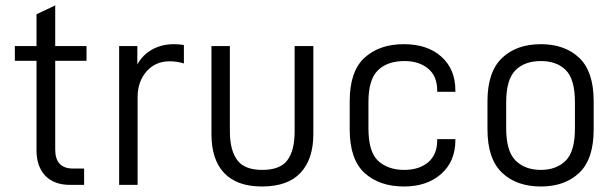

<svg xmlns="http://www.w3.org/2000/svg" viewBox="-20 -675 2246 701"><path d="M181.6 -453.1V-128.9Q181.6 -59.6 247.1 -59.6H287.1V0H236.3Q177.7 0 145.5 -33.2Q113.3 -67.4 113.3 -126V-453.1H34.2V-506.8H113.3V-623L181.6 -655.3V-506.8H295.9V-453.1Z M415 -506.8H481.4V-439.5Q501 -475.6 537.1 -495.1Q571.3 -513.7 615.2 -513.7Q633.8 -513.7 651.4 -510.7V-443.4Q626 -451.2 599.6 -451.2Q547.9 -451.2 515.6 -415Q482.4 -377 482.4 -321.3V0H415Z M797.9 -43.9Q752 -92.8 752 -185.5V-506.8H819.3V-195.3Q819.3 -126 846.7 -89.8Q873 -54.7 937.5 -54.7Q1002 -54.7 1028.3 -88.9Q1055.7 -124 1055.7 -195.3V-506.8H1124V-185.5Q1124 -93.8 1077.1 -43.9Q1030.3 5.9 936.5 5.9Q844.7 5.9 797.9 -43.9Z M1310.5 -43.9Q1256.8 -93.8 1256.8 -202.1V-305.7Q1256.8 -414.1 1310.5 -463.9Q1365.2 -513.7 1454.1 -513.7Q1541 -513.7 1591.8 -467.8Q1642.6 -421.9 1642.6 -344.7V-339.8H1576.2V-344.7Q1576.2 -396.5 1543.9 -423.8Q1510.7 -452.1 1457 -452.1Q1394.5 -452.1 1360.4 -418.9Q1325.2 -385.7 1325.2 -301.8V-206.1Q1325.2 -122.1 1359.4 -88.9Q1395.5 -54.7 1456.1 -54.7Q1510.7 -54.7 1543.9 -83Q1576.2 -111.3 1576.2 -162.1V-167H1642.6V-163.1Q1642.6 -85.9 1590.8 -40Q1539.1 5.9 1455.1 5.9Q1365.2 5.9 1310.5 -43.9Z M1813.5 -43.9Q1759.8 -94.7 1759.8 -202.1V-305.7Q1759.8 -413.1 1813.5 -463.9Q1866.2 -513.7 1955.1 -513.7Q2042 -513.7 2094.7 -463.9Q2147.5 -414.1 2147.5 -305.7V-202.1Q2147.5 -93.8 2094.7 -43.9Q2042 5.9 1955.1 5.9Q1866.2 5.9 1813.5 -43.9ZM2045.9 -88.9Q2079.1 -122.1 2079.1 -206.1V-301.8Q2079.1 -385.7 2045.9 -418.9Q2012.7 -452.1 1955.1 -452.1Q1895.5 -452.1 1862.3 -418.9Q1828.1 -384.8 1828.1 -301.8V-206.1Q1828.1 -123 1862.3 -88.9Q1896.5 -54.7 1955.1 -54.7Q2011.7 -54.7 2045.9 -88.9Z"/></svg>

Font: Dinish
Style: Regular
Weight: 400
Designer: Bert Driehuis
Foundry: Playbeing
Version: Version 3.006; git-39231f3c-release